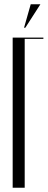

<svg xmlns="http://www.w3.org/2000/svg" viewBox="-20 -874 224 894"><path d="M39 -699H182V-693H95V0H39ZM92 -745 123 -854H168L98 -745Z"/></svg>

Font: Moniqa Cond Display
Style: Regular
Weight: 400
Width: 3
Designer: Rajesh Rajput
Foundry: Rajesh Rajput
Version: Version 1.000